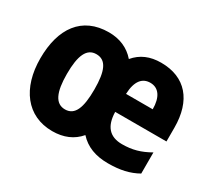

<svg xmlns="http://www.w3.org/2000/svg" viewBox="-115 -806 1052 960"><g transform="rotate(30 411.5 -326.0)"><path d="M571 -610C507 -610 458 -589 421 -545C383 -589 331 -611 269 -611C114 -611 36 -500 36 -327C36 -156 122 -41 269 -41C334 -41 386 -63 423 -107C464 -62 519 -41 591 -41C661 -41 713 -53 761 -80V-202C708 -172 663 -159 604 -159C533 -159 496 -199 494 -282H790V-361C790 -518 712 -610 571 -610ZM574 -496C623 -496 650 -456 650 -387H496C499 -465 530 -496 574 -496ZM269 -485C326 -485 348 -433 348 -327C348 -220 326 -167 270 -167C214 -167 190 -221 190 -326C190 -433 214 -485 269 -485Z"/></g></svg>

Font: Noto Sans Tamil UI Condensed ExtraBold
Style: Regular
Weight: 800
Width: 3
Designer: Jelle Bosma - Monotype Design Team
Foundry: Monotype Imaging Inc.
Version: Version 2.004